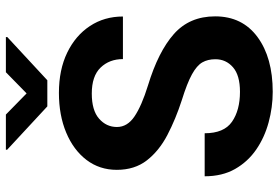

<svg xmlns="http://www.w3.org/2000/svg" viewBox="-168 -774 952 656"><g transform="rotate(-90 308.0 -446.0)"><path d="M433.6 -186Q433.6 -211.9 422.9 -230.7Q412.1 -249.5 382.1 -266.1Q352.1 -282.7 293.9 -300.8Q229 -321.8 174.8 -350.1Q120.6 -378.4 88.1 -420.2Q55.7 -461.9 55.7 -522.9Q55.7 -582 89.6 -626.5Q123.5 -670.9 182.9 -695.8Q242.2 -720.7 318.8 -720.7Q397.5 -720.7 456.1 -692.4Q514.6 -664.1 547.1 -614.7Q579.6 -565.4 579.6 -502H434.1Q434.1 -548.3 405 -578.4Q376 -608.4 316.4 -608.4Q258.8 -608.4 230.5 -583.5Q202.1 -558.6 202.1 -522.5Q202.1 -486.8 238.3 -462.4Q274.4 -438 343.8 -416.5Q459.5 -381.3 519.8 -327.9Q580.1 -274.4 580.1 -187Q580.1 -94.2 509.5 -42.2Q439 9.8 322.3 9.8Q269.5 9.8 218 -4.2Q166.5 -18.1 125 -46.6Q83.5 -75.2 58.6 -118.9Q33.7 -162.6 33.7 -222.7H180.7Q180.7 -156.7 220 -129.4Q259.3 -102.1 322.3 -102.1Q378.9 -102.1 406.2 -126Q433.6 -149.9 433.6 -186ZM244.6 -901.9 316.9 -831.1 389.2 -901.9H509.3V-897L361.8 -760.3H272.5L124.5 -897.5V-901.9Z"/></g></svg>

Font: Vazirmatn RD UI
Style: Bold
Weight: 700
Designer: Saber Rastikerdar
Foundry: Saber Rastikerdar
Version: Version 33.003